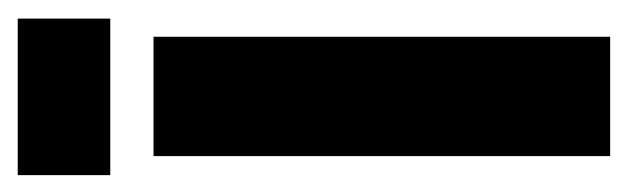

<svg xmlns="http://www.w3.org/2000/svg" viewBox="-272 -454 725 222"><g transform="rotate(-90 91.0 -342.5)"><path d="M22 0V-528H160V0ZM0 -578V-685H181V-578Z"/></g></svg>

Font: Bricolage Grotesque 48pt Condensed Bricolage Grotesque 48pt Condensed Regular
Style: Bold
Weight: 700
Width: 3
Designer: Mathieu Triay
Foundry: Atelier Triay
Version: Version 1.000; ttfautohint (v1.8.4.7-5d5b);gftools[0.9.32]